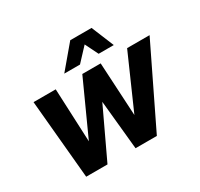

<svg xmlns="http://www.w3.org/2000/svg" viewBox="-155 -938 1177 1132"><g transform="rotate(-30 433.5 -372.0)"><path d="M126 0 77 -536H228L244 -173L409 -536H534L554 -173L714 -536H867L607 0H462L429 -335L271 0ZM318 -591 447 -744H592L655 -591H552L508 -680L425 -591Z"/></g></svg>

Font: Geist
Style: Bold Italic
Weight: 700
Italic angle: -12°
Designer: Basement.studio, Andrés Briganti, Mateo Zaragoza
Foundry: Basement.studio, Vercel, Andrés Briganti, Guido Ferreyra, Mateo Zaragoza
Version: Version 1.500; ttfautohint (v1.8.4.7-5d5b)